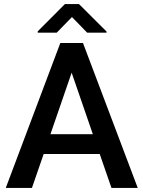

<svg xmlns="http://www.w3.org/2000/svg" viewBox="-20 -922 703 942"><path d="M526.9 0 469.2 -166.5H194.3L136.7 0H8.3L275.9 -710.9H387.2L655.8 0ZM227.5 -263.7H435.5L331.5 -565.4ZM367.7 -901.9 502.9 -767.1V-761.7H407.7L333 -838.4L258.3 -761.7H165V-768.1L298.3 -901.9Z"/></svg>

Font: Vazirmatn RD Medium
Style: Regular
Weight: 500
Designer: Saber Rastikerdar
Foundry: Saber Rastikerdar
Version: Version 33.003